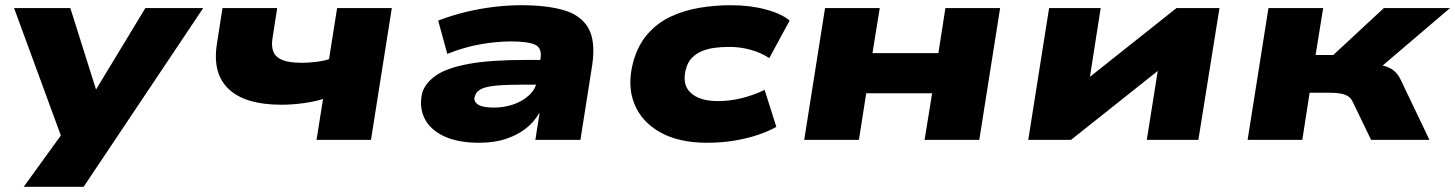

<svg xmlns="http://www.w3.org/2000/svg" viewBox="-20 -537 5586 737"><path d="M71 180 223 -30 236 44 34 -506H250L350 -189H346L538 -506H760L301 180Z M1195 0 1220 -157Q1188 -147 1145 -141Q1102 -135 1060 -135Q921 -135 857.5 -195.5Q794 -256 813 -371L834 -506H1044L1026 -390Q1021 -361 1029 -339.5Q1037 -318 1063 -307Q1089 -296 1139 -296Q1166 -296 1194 -299.5Q1222 -303 1243 -310L1274 -506H1484L1404 0Z M1819 11Q1737 11 1683.5 -14.5Q1630 -40 1609 -84Q1588 -128 1601 -182Q1614 -220 1654.5 -248Q1695 -276 1778 -291.5Q1861 -307 2000 -307H2085L2071 -212H1986Q1924 -212 1885.5 -208.5Q1847 -205 1827.5 -195.5Q1808 -186 1803 -168Q1796 -150 1813 -137Q1830 -124 1876 -124Q1914 -124 1950 -136Q1986 -148 2011.5 -172Q2037 -196 2042 -229L2055 -313Q2061 -353 2033.5 -365.5Q2006 -378 1941 -378Q1887 -378 1824 -367Q1761 -356 1697 -330L1662 -458Q1714 -478 1768 -491Q1822 -504 1876 -510.5Q1930 -517 1981 -517Q2078 -517 2144 -498Q2210 -479 2238.5 -429Q2267 -379 2253 -286L2208 0H2035L2051 -102H2049Q2030 -68 1997.5 -43Q1965 -18 1921 -3.5Q1877 11 1819 11Z M2693 11Q2586 11 2514.5 -29Q2443 -69 2415 -138.5Q2387 -208 2410 -297Q2428 -363 2465.5 -406Q2503 -449 2554 -473Q2605 -497 2664.5 -507Q2724 -517 2786 -517Q2859 -517 2920 -500.5Q2981 -484 3011 -458L2933 -314Q2901 -335 2861 -346Q2821 -357 2780 -357Q2750 -357 2723.5 -353.5Q2697 -350 2675 -341Q2653 -332 2636.5 -315.5Q2620 -299 2613 -272Q2597 -213 2631 -181Q2665 -149 2736 -149Q2782 -149 2828 -160.5Q2874 -172 2915 -192L2960 -50Q2928 -32 2887 -18.5Q2846 -5 2797.5 3Q2749 11 2693 11Z M3067 0 3147 -506H3357L3329 -333H3582L3609 -506H3819L3739 0H3529L3558 -179H3305L3277 0Z M3927 0 4007 -506H4205L4158 -205H4117L4496 -506H4661L4580 0H4382L4430 -302H4471L4091 0Z M4769 0 4849 -506H5059L5030 -326H5098L5292 -506H5546L5234 -240L5240 -293Q5270 -290 5291.5 -284.5Q5313 -279 5329.5 -266.5Q5346 -254 5358 -228L5467 0H5243L5174 -143Q5167 -159 5156 -166.5Q5145 -174 5128 -177.5Q5111 -181 5087 -181H5007L4979 0Z"/></svg>

Font: Nunito Sans 7pt Expanded Black
Style: Italic
Weight: 900
Width: 7
Italic angle: -9°
Designer: Vernon Adams
Foundry: Vernon Adams
Version: Version 3.101;gftools[0.9.27]